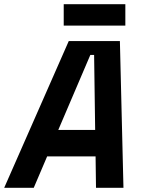

<svg xmlns="http://www.w3.org/2000/svg" viewBox="-68 -896 700 916"><path d="M388 -150H157L93 0H-48L260 -700H504L521 0H390ZM210 -276H386L381 -634H363ZM530 -774H236V-876H530Z"/></svg>

Font: Space Mono
Style: Bold Italic
Weight: 700
Italic angle: -12°
Monospace: yes
Designer: Colophon Foundry / Benjamin Critton
Foundry: Colophon Foundry
Version: Version 1.000;PS 1.000;hotconv 1.0.81;makeotf.lib2.5.63406